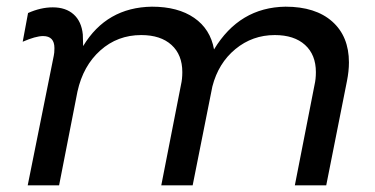

<svg xmlns="http://www.w3.org/2000/svg" viewBox="-20 -555 1124 575"><path d="M1025 -368Q1025 -342 1019 -312L957 0H863L922 -301Q926 -318 926 -339Q926 -391 893.5 -420.5Q861 -450 803 -450Q736 -450 685 -408Q634 -366 616 -296L557 0H463L522 -301Q526 -318 526 -339Q526 -391 493.5 -420.5Q461 -450 403 -450Q332 -450 280.5 -404Q229 -358 212 -281L157 0H63L141 -388Q143 -396 143 -411Q143 -447 109 -447Q87 -447 48 -430L64 -516Q102 -533 138 -533Q177 -533 200.5 -512Q224 -491 228 -452L229 -417Q299 -533 435 -535Q513 -535 561.5 -501.5Q610 -468 621 -407Q697 -533 835 -535Q925 -535 975 -490.5Q1025 -446 1025 -368Z"/></svg>

Font: TypoPRO Montserrat Alternates
Style: Italic
Weight: 400
Italic angle: -11.3°
Designer: Julieta Ulanovsky
Foundry: Julieta Ulanovsky
Version: Version 6.001